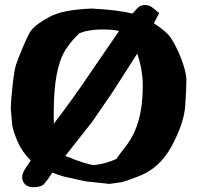

<svg xmlns="http://www.w3.org/2000/svg" viewBox="-20 -718 797 771"><path d="M458 -593.3Q439.9 -599.6 388.4 -599.6Q336.9 -599.6 299.3 -585Q267.6 -555.7 243.2 -518.1Q196.3 -444.3 195.8 -271V-256.8Q195.8 -233.9 196.3 -221.2Q277.8 -328.6 336.4 -416ZM349.6 -683.6Q453.6 -678.2 512.2 -663.6Q519.5 -671.4 531.2 -684.6Q543 -697.8 561.5 -697.8H564Q580.1 -697.8 594.7 -685.5L619.1 -665.5L598.1 -624.5Q649.4 -590.8 664.6 -567.9Q687.5 -533.7 705.6 -487.8Q728.5 -429.2 728.5 -396.5Q728.5 -363.8 723.9 -293.9Q719.2 -224.1 669.7 -131.8Q620.1 -39.6 531.7 -8.3Q498 4.9 470.2 13.2L419.4 20.5L320.8 9.8L233.4 -9.8Q214.8 -15.1 190.4 -24.9Q168 8.8 157 20.8Q146 32.7 117.7 33.7H113.3Q93.3 33.7 81.3 22.7Q69.3 11.7 69.3 -5.9V-10.3Q70.3 -23.9 81.5 -40.5Q92.8 -57.1 103.5 -73.7Q69.8 -106.4 51.3 -147.9Q33.2 -189.9 29.3 -214.4L23.4 -279.8V-280.3Q23.4 -310.1 30.5 -374.5Q37.6 -439 44.2 -457.5Q50.8 -476.1 55.2 -487.8Q91.3 -578.1 104.5 -594.7Q125 -621.6 179.4 -650.6Q233.9 -679.7 349.6 -683.6ZM242.2 -91.8Q333 -55.2 358.9 -55.2Q407.2 -61 446.8 -79.6Q470.2 -111.8 485.4 -130.9Q553.2 -217.3 553.2 -369.6V-382.3Q552.2 -440.4 531.2 -502.9L429.2 -343.8L350.6 -229.5Z"/></svg>

Font: Drukaatie burti
Style: Heavy
Weight: 800
Version: Version 0.14